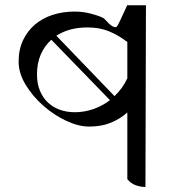

<svg xmlns="http://www.w3.org/2000/svg" viewBox="-20 -735 720 763"><path d="M558 8Q538 8 519 1Q500 -6 486 -23V-288Q458 -263 421 -247.5Q384 -232 334 -232Q292 -232 243 -255Q194 -278 152 -315Q110 -352 82 -398Q54 -444 54 -490Q54 -538 71.5 -575Q89 -612 119 -637.5Q149 -663 189.5 -676Q230 -689 276 -689Q310 -689 340 -681Q389 -668 396 -659Q431 -619 444 -629Q448 -631 486 -715L484 -714H560ZM277 -289Q315 -289 351 -301.5Q387 -314 417 -337L184 -577Q157 -553 142 -518.5Q127 -484 127 -439Q127 -403 138.5 -375Q150 -347 170 -328Q190 -309 217.5 -299Q245 -289 277 -289ZM486 -568Q451 -595 413.5 -610.5Q376 -626 327 -626Q255 -626 204 -593L435 -353Q451 -368 464 -386Q477 -404 486 -424Z"/></svg>

Font: hexhindi15
Style: Regular
Weight: 400
Designer: Jelle Bosma - Monotype Design Team
Foundry: Monotype Imaging Inc.
Version: Version 2.006